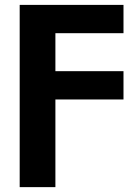

<svg xmlns="http://www.w3.org/2000/svg" viewBox="-20 -561 573 785"><path d="M60.5 204.1V-541H484.9V-425.3H206.5V-270H484.9V-154.3H206.5V204.1Z"/></svg>

Font: Inter 17pt
Style: Bold
Weight: 700
Version: Version 4.001;git-66647c0bb